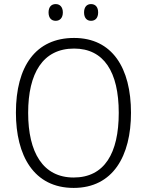

<svg xmlns="http://www.w3.org/2000/svg" viewBox="-20 -911 721 941"><path d="M218 -850C218 -824 231 -809 253 -809C274 -809 288 -824 288 -850C288 -876 274 -891 253 -891C231 -891 218 -876 218 -850ZM392 -850C392 -824 405 -809 426 -809C448 -809 461 -824 461 -850C461 -876 448 -891 426 -891C405 -891 392 -876 392 -850ZM622 -358C622 -578 530 -725 343 -725C155 -725 58 -586 58 -359C58 -149 145 10 341 10C534 10 622 -147 622 -358ZM118 -358C118 -552 190 -673 343 -673C489 -673 562 -559 562 -358C562 -160 492 -41 341 -41C191 -41 118 -163 118 -358Z"/></svg>

Font: Noto Sans SemiCondensed Light
Style: Regular
Weight: 300
Width: 4
Designer: Monotype Design Team
Foundry: Monotype Imaging Inc.
Version: Version 2.013